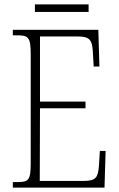

<svg xmlns="http://www.w3.org/2000/svg" viewBox="-20 -849 540 869"><path d="M138 -795H381V-829H138ZM38 0H453L458 -166H432L428 -102C424 -46 416 -30 356 -30H160L161 -359H367V-389H161V-684H329C390 -684 398 -668 401 -601L404 -548H430L425 -714H38V-689H61C108 -689 119 -679 119 -605V-108C119 -35 109 -25 61 -25H38Z"/></svg>

Font: Noto Serif Hebrew Condensed ExtraLight
Style: Regular
Weight: 200
Width: 3
Designer: Monotype Design Team
Foundry: Monotype Imaging Inc.
Version: Version 2.004